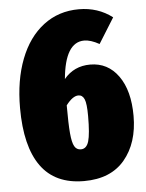

<svg xmlns="http://www.w3.org/2000/svg" viewBox="-52 -738 611 801"><g transform="rotate(-5 253.5 -338.0)"><path d="M497 -233Q497 -120 438.5 -50Q380 20 268 20Q147 20 87.5 -63Q28 -146 28 -307Q28 -423 62 -511Q96 -599 159.5 -647.5Q223 -696 308 -696Q388 -696 448 -650L382 -544Q346 -564 319 -564Q239 -564 225 -411Q267 -462 335 -462Q409 -462 453 -400.5Q497 -339 497 -233ZM275 -338Q251 -338 223 -301Q223 -223 226.5 -184Q230 -145 239 -129Q248 -113 266 -113Q290 -113 299 -143.5Q308 -174 308 -249Q308 -301 300 -319.5Q292 -338 275 -338Z"/></g></svg>

Font: Fira Sans Extra Condensed Black
Style: Regular
Weight: 900
Width: 1
Designer: Carrois Corporate & Edenspiekermann AG
Foundry: Carrois Corporate GbR & Edenspiekermann AG
Version: Version 4.203